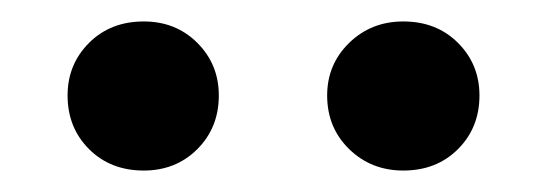

<svg xmlns="http://www.w3.org/2000/svg" viewBox="-20 -804 510 179"><path d="M43 -715Q43 -744 63 -764Q83 -784 114 -784Q144 -784 164 -764Q184 -744 184 -715Q184 -685 164 -665Q144 -645 114 -645Q83 -645 63 -665Q43 -685 43 -715ZM285 -715Q285 -744 305.5 -764Q326 -784 356 -784Q387 -784 407 -764Q427 -744 427 -715Q427 -685 407 -665Q387 -645 356 -645Q326 -645 305.5 -665Q285 -685 285 -715Z"/></svg>

Font: Hind Semibold
Style: Regular
Weight: 600
Designer: Manushi Parikh, Satya Rajpurohit
Foundry: Indian Type Foundry
Version: Version 1.201;PS 1.0;hotconv 1.0.78;makeotf.lib2.5.61930; tt